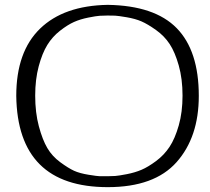

<svg xmlns="http://www.w3.org/2000/svg" viewBox="-20 -751 864 791"><path d="M125 -357Q125 -287 140 -231Q155 -175 175 -141Q195 -107 228.5 -82.5Q262 -58 285 -47.5Q308 -37 345 -31Q382 -25 391.5 -25Q401 -25 424 -25Q440 -25 454.5 -26Q469 -27 502.5 -33.5Q536 -40 563 -51.5Q590 -63 623 -87.5Q656 -112 678.5 -146Q701 -180 716.5 -234.5Q732 -289 732 -357Q732 -426 716.5 -481Q701 -536 679 -569.5Q657 -603 622.5 -627.5Q588 -652 562.5 -663Q537 -674 501.5 -680Q466 -686 454 -686.5Q442 -687 423 -687Q406 -687 391 -686Q376 -685 343.5 -678.5Q311 -672 285 -660.5Q259 -649 227.5 -624.5Q196 -600 175 -566Q154 -532 139.5 -478Q125 -424 125 -357ZM424 -731Q617 -728 708 -635Q799 -542 799 -356Q799 -186 707.5 -83Q616 20 424 20Q52 20 47 -356Q47 -538 145 -633Q243 -728 424 -731Z"/></svg>

Font: Afta sans
Style: Regular
Weight: 400
Designer: par.qink
Foundry: Oriol Esparraguera Font
Version: Version 1.000